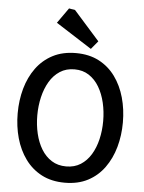

<svg xmlns="http://www.w3.org/2000/svg" viewBox="-61 -975 772 1027"><g transform="rotate(5 325.0 -461.5)"><path d="M325.6 4Q254.6 4 201.5 -23.6Q148.5 -51.3 113.1 -100Q77.8 -148.6 60.2 -211.4Q42.7 -274.2 42.7 -344Q42.7 -414.4 60.2 -477.2Q77.8 -540 113.1 -588.4Q148.5 -636.8 201.5 -664.4Q254.6 -692 325.6 -692Q396.6 -692 449.4 -664.4Q502.2 -636.8 537.3 -588.4Q572.4 -540 590 -477.2Q607.6 -414.4 607.6 -344Q607.6 -274.2 590 -211.4Q572.4 -148.6 537.3 -100Q502.2 -51.3 449.4 -23.6Q396.6 4 325.6 4ZM325.6 -83.4Q370.1 -83.4 403.2 -104.5Q436.2 -125.6 458.1 -161.7Q480 -197.8 491 -244.4Q502 -291 502 -342Q502 -393 491 -440.2Q480 -487.3 458.1 -524.4Q436.2 -561.4 403.2 -583Q370.1 -604.7 325.6 -604.7Q280.6 -604.7 247.3 -583Q214 -561.4 192.1 -524.4Q170.2 -487.3 159.2 -440.2Q148.2 -393 148.2 -342Q148.2 -291 159.2 -244.4Q170.2 -197.8 192.1 -161.7Q214 -125.6 247.3 -104.5Q280.6 -83.4 325.6 -83.4ZM402.6 -721.2 209.6 -844.7 267.6 -926.7 300.2 -921.1 438.9 -765Z"/></g></svg>

Font: Kreon Light
Style: Regular
Weight: 300
Designer: Julia Petretta
Foundry: Julia Petretta and Eli Heuer
Version: Version 2.002